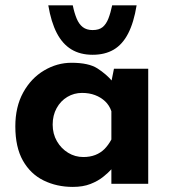

<svg xmlns="http://www.w3.org/2000/svg" viewBox="-20 -697 653 728"><path d="M255.9 11.7Q195.3 11.7 145.5 -12.7Q95.7 -37.1 66.9 -87.9Q38.1 -138.7 38.1 -217.8Q38.1 -292 67.9 -346.2Q97.7 -400.4 147 -429.7Q196.3 -459 251 -459Q316.4 -459 349.6 -437.5Q382.8 -416 405.3 -389.6L399.4 -373L412.1 -436.5H542V0H402.3V-94.7L413.1 -65.4Q411.1 -65.4 400.9 -53.7Q390.6 -42 371.1 -26.4Q351.6 -10.7 323.2 0.5Q294.9 11.7 255.9 11.7ZM295.9 -101.6Q321.3 -101.6 341.3 -109.4Q361.3 -117.2 376 -131.8Q390.6 -146.5 402.3 -168V-275.4Q394.5 -297.9 378.4 -313Q362.3 -328.1 340.3 -336.4Q318.4 -344.7 291 -344.7Q260.7 -344.7 235.4 -329.6Q210 -314.5 194.8 -287.1Q179.7 -259.8 179.7 -224.6Q179.7 -189.5 195.8 -161.6Q211.9 -133.8 238.3 -117.7Q264.6 -101.6 295.9 -101.6ZM331.1 -489.3Q284.2 -489.3 250.5 -509.8Q216.8 -530.3 195.3 -571.8Q173.8 -613.3 163.1 -676.8H255.9Q261.7 -648.4 270.5 -627Q279.3 -605.5 293.9 -594.2Q308.6 -583 331.1 -583Q355.5 -583 369.1 -594.2Q382.8 -605.5 391.1 -627Q399.4 -648.4 405.3 -676.8H498Q487.3 -611.3 465.8 -569.8Q444.3 -528.3 411.1 -508.8Q377.9 -489.3 331.1 -489.3Z"/></svg>

Font: Josefin Sans CFJ
Style: Bold
Weight: 700
Designer: Santiago Orozco
Foundry: Typemade
Version: Version 2.001